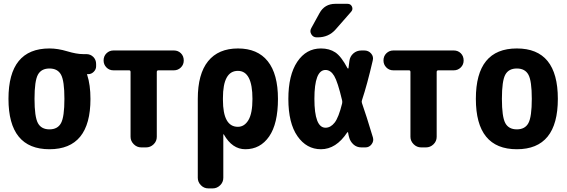

<svg xmlns="http://www.w3.org/2000/svg" viewBox="-20 -790 3040 1029"><path d="M183.1 -130.4Q201.2 -96.7 245.1 -96.7Q289.1 -96.7 307.1 -130.4Q325.2 -164.1 325.2 -260.3Q325.2 -356.4 307.1 -389.6Q289.1 -422.9 245.1 -422.9Q201.2 -422.9 183.1 -389.6Q165 -356.4 165 -260.3Q165 -164.1 183.1 -130.4ZM442.4 -500Q464.8 -500 480 -484.9Q495.1 -469.7 495.1 -447.3V-434.6Q495.1 -418 482.4 -405.3Q469.7 -392.6 453.1 -392.6H447.3Q446.3 -392.6 446.3 -391.6V-390.6Q447.3 -389.6 447.3 -388.7Q464.8 -335 464.8 -259.8Q464.8 9.8 245.1 9.8Q25.4 9.8 25.4 -260.3Q25.4 -530.3 245.1 -530.3Q290 -530.3 340.3 -515.1Q390.6 -500 424.8 -500Z M912.1 -519.5Q934.6 -519.5 949.7 -504.4Q964.8 -489.3 964.8 -465.8Q964.8 -443.4 949.2 -428.2Q933.6 -413.1 912.1 -413.1H829.1Q820.3 -413.1 820.3 -404.3V-56.6Q820.3 -33.2 803.2 -16.6Q786.1 0 762.7 0H737.3Q713.9 0 696.8 -17.1Q679.7 -34.2 679.7 -56.6V-404.3Q679.7 -413.1 671.9 -413.1H587.9Q565.4 -413.1 550.3 -428.7Q535.2 -444.3 535.2 -465.8Q535.2 -489.3 550.8 -504.4Q566.4 -519.5 587.9 -519.5Z M1254.9 -110.4Q1290 -110.4 1311.5 -146.5Q1333 -182.6 1333 -259.8Q1333 -410.2 1254.9 -410.2Q1174.8 -410.2 1174.8 -264.6V-254.9Q1174.8 -110.4 1254.9 -110.4ZM1469.7 -259.8Q1469.7 -127 1422.4 -58.6Q1375 9.8 1294.9 9.8Q1224.6 9.8 1179.7 -69.3Q1179.7 -70.3 1177.7 -70.3Q1176.8 -70.3 1176.8 -69.3V163.1Q1176.8 186.5 1159.7 203.1Q1142.6 219.7 1120.1 219.7H1096.7Q1073.2 219.7 1056.6 202.6Q1040 185.5 1040 163.1V-259.8Q1040 -393.6 1095.2 -461.9Q1150.4 -530.3 1255.4 -530.3Q1360.4 -530.3 1415 -461.9Q1469.7 -393.6 1469.7 -259.8Z M1777.3 -769.5H1842.8Q1859.4 -769.5 1866.2 -754.9Q1873 -740.2 1862.3 -727.5L1778.3 -631.8Q1741.2 -589.8 1682.6 -589.8H1676.8Q1658.2 -589.8 1648.4 -606.4Q1638.7 -623 1648.4 -639.6L1692.4 -719.7Q1719.7 -769.5 1777.3 -769.5ZM1813.5 -235.4Q1815.4 -244.1 1813.5 -252Q1790 -351.6 1771 -383.3Q1752 -415 1724.6 -415Q1665 -415 1665 -260.3Q1665 -105.5 1724.6 -105.5Q1752 -105.5 1773.4 -132.8Q1794.9 -160.2 1813.5 -235.4ZM1919.9 -237.3Q1942.4 -173.8 1978.5 -53.7Q1984.4 -34.2 1971.7 -17.1Q1959 0 1938.5 0H1917Q1891.6 0 1874 -16.1Q1856.4 -32.2 1850.6 -55.7Q1849.6 -59.6 1847.7 -67.4Q1845.7 -75.2 1845.7 -79.1Q1845.7 -81.1 1843.8 -81.5Q1841.8 -82 1840.8 -80.1Q1781.2 9.8 1700.2 9.8Q1623 9.8 1574.2 -60.1Q1525.4 -129.9 1525.4 -259.8Q1525.4 -387.7 1573.2 -459Q1621.1 -530.3 1700.2 -530.3Q1745.1 -530.3 1776.9 -509.3Q1808.6 -488.3 1842.8 -423.8Q1843.8 -422.9 1845.7 -422.9Q1847.7 -422.9 1847.7 -424.8Q1848.6 -430.7 1850.1 -443.8Q1851.6 -457 1852.5 -462.9Q1855.5 -487.3 1873.5 -503.4Q1891.6 -519.5 1917 -519.5H1932.6Q1955.1 -519.5 1969.2 -502.9Q1983.4 -486.3 1977.5 -464.8Q1948.2 -337.9 1919.9 -252.9Q1917 -245.1 1919.9 -237.3Z M2412.1 -519.5Q2434.6 -519.5 2449.7 -504.4Q2464.8 -489.3 2464.8 -465.8Q2464.8 -443.4 2449.2 -428.2Q2433.6 -413.1 2412.1 -413.1H2329.1Q2320.3 -413.1 2320.3 -404.3V-56.6Q2320.3 -33.2 2303.2 -16.6Q2286.1 0 2262.7 0H2237.3Q2213.9 0 2196.8 -17.1Q2179.7 -34.2 2179.7 -56.6V-404.3Q2179.7 -413.1 2171.9 -413.1H2087.9Q2065.4 -413.1 2050.3 -428.7Q2035.2 -444.3 2035.2 -465.8Q2035.2 -489.3 2050.8 -504.4Q2066.4 -519.5 2087.9 -519.5Z M2688 -130.4Q2706.1 -96.7 2750 -96.7Q2793.9 -96.7 2812 -130.4Q2830.1 -164.1 2830.1 -260.3Q2830.1 -356.4 2812 -389.6Q2793.9 -422.9 2750 -422.9Q2706.1 -422.9 2688 -389.6Q2669.9 -356.4 2669.9 -260.3Q2669.9 -164.1 2688 -130.4ZM2530.3 -260.3Q2530.3 -530.3 2750 -530.3Q2969.7 -530.3 2969.7 -260.3Q2969.7 9.8 2750 9.8Q2530.3 9.8 2530.3 -260.3Z"/></svg>

Font: Rounded Mgen+ 1m bold
Style: Bold
Weight: 700
Designer: [Source Han Sans]
Ryoko NISHIZUKA  (kana & ideographs); Paul D. Hunt (Latin, Greek & Cyrillic); Wenlong ZHANG  (bopomofo
Version: Version 1.059.20150602